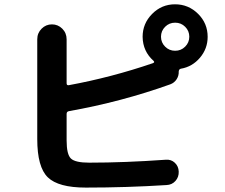

<svg xmlns="http://www.w3.org/2000/svg" viewBox="-20 -850 1040 888"><path d="M743.7 -634.3Q762.7 -615.2 790 -615.2Q817.4 -615.2 836.4 -634.3Q855.5 -653.3 855.5 -680.2Q855.5 -707 836.4 -726.1Q817.4 -745.1 790 -745.1Q762.7 -745.1 743.7 -726.1Q724.6 -707 724.6 -680.2Q724.6 -653.3 743.7 -634.3ZM940.4 -679.7Q940.4 -625 904.8 -583Q869.1 -541 816.4 -532.2Q807.6 -530.3 806.6 -519.5Q807.6 -500 796.9 -483.4Q786.1 -466.8 767.6 -460Q541 -378.9 298.8 -335.9Q288.1 -334 288.1 -323.2V-200.2Q288.1 -135.7 308.1 -116.7Q328.1 -97.7 392.6 -97.7Q556.6 -97.7 747.1 -111.3Q771.5 -113.3 788.6 -97.2Q805.7 -81.1 806.6 -56.6Q807.6 -31.2 791.5 -13.2Q775.4 4.9 750 5.9Q564.5 17.6 377 17.6Q250 17.6 201.2 -29.8Q152.3 -77.1 152.3 -207V-668Q152.3 -697.3 172.4 -717.3Q192.4 -737.3 220.2 -737.3Q248 -737.3 268.1 -717.3Q288.1 -697.3 288.1 -668V-464.8Q288.1 -454.1 298.8 -456.1Q495.1 -492.2 686.5 -557.6Q697.3 -561.5 690.4 -568.4Q640.6 -612.3 639.6 -679.7Q639.6 -741.2 683.6 -785.6Q727.5 -830.1 789.6 -830.1Q851.6 -830.1 896 -786.1Q940.4 -742.2 940.4 -679.7Z"/></svg>

Font: Rounded-X Mgen+ 2m bold
Style: Bold
Weight: 700
Designer: [Source Han Sans]
Ryoko NISHIZUKA  (kana & ideographs); Paul D. Hunt (Latin, Greek & Cyrillic); Wenlong ZHANG  (bopomofo
Version: Version 1.059.20150602